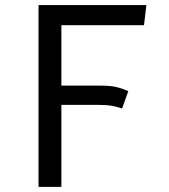

<svg xmlns="http://www.w3.org/2000/svg" viewBox="-20 -726 655 746"><path d="M454.4 -304.6Q436.9 -310.3 416.9 -314.4Q396.9 -318.5 363.6 -318.5H218.5V0H129.7V-706.2H548.7L539.5 -628.2H218.5V-393.3H371.3Q408.7 -393.3 431.5 -387.9Q454.4 -382.6 478.5 -371.8Z"/></svg>

Font: FiraCode Nerd Font Mono
Style: Regular
Weight: 400
Monospace: yes
Designer: Carrois Corporate, Edenspiekermann AG, Nikita Prokopov
Foundry: Carrois Corporate, Edenspiekermann AG, Nikita Prokopov
Version: Version 6.002;Nerd Fonts 3.4.0